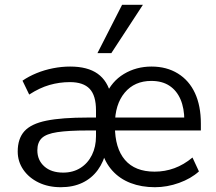

<svg xmlns="http://www.w3.org/2000/svg" viewBox="-20 -773 901 802"><path d="M234 9Q182 9 141.5 -10.5Q101 -30 77.5 -64Q54 -98 54 -140Q54 -194 82 -225Q110 -256 174 -269Q238 -282 347 -282H392V-228H347Q266 -228 219.5 -221Q173 -214 154.5 -196Q136 -178 136 -145Q136 -104 165 -78Q194 -52 244 -52Q285 -52 316 -71.5Q347 -91 364 -125.5Q381 -160 381 -204V-312Q381 -374 354.5 -402Q328 -430 272 -430Q228 -430 186.5 -418Q145 -406 102 -378L74 -436Q100 -454 133 -467.5Q166 -481 202 -488Q238 -495 273 -495Q346 -495 388 -465Q430 -435 444 -374H421Q446 -433 497.5 -464Q549 -495 613 -495Q676 -495 723 -466Q770 -437 794.5 -384Q819 -331 819 -257V-228H451V-282H765L750 -269Q750 -321 734 -358Q718 -395 687.5 -415Q657 -435 612 -435Q542 -435 501 -386Q460 -337 460 -253V-246Q460 -154 502 -105Q544 -56 626 -56Q669 -56 708.5 -70.5Q748 -85 784 -115L811 -57Q778 -27 728 -9Q678 9 627 9Q571 9 525.5 -8.5Q480 -26 449 -60.5Q418 -95 404 -145H424Q414 -98 388.5 -63Q363 -28 324 -9.5Q285 9 234 9ZM387 -551 490 -753H577L445 -551Z"/></svg>

Font: Nunito Sans 12pt ExtraLight 12pt
Style: Regular
Weight: 400
Version: Version 3.101;gftools[0.9.27]